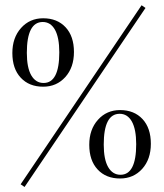

<svg xmlns="http://www.w3.org/2000/svg" viewBox="-20 -685 638 749"><path d="M547.6 -654 75.8 44.4 60.5 33.9 532.3 -664.5ZM268.5 -482.3Q268.5 -421.8 234.7 -384.3Q200.8 -346.8 148.4 -346.8Q93.5 -346.8 60.9 -381.9Q28.2 -416.9 28.2 -478.2Q28.2 -537.9 62.1 -575.8Q96 -613.7 148.4 -613.7Q203.2 -613.7 235.9 -578.6Q268.5 -543.5 268.5 -482.3ZM84.7 -479Q84.7 -421 102 -391.1Q119.4 -361.3 150 -361.3Q211.3 -361.3 211.3 -480.6Q211.3 -538.7 194.4 -569Q177.4 -599.2 146.8 -599.2Q84.7 -599.2 84.7 -479ZM568.5 -124.2Q568.5 -63.7 534.7 -26.2Q500.8 11.3 448.4 11.3Q393.5 11.3 360.9 -23.8Q328.2 -58.9 328.2 -120.2Q328.2 -179.8 362.1 -217.7Q396 -255.6 448.4 -255.6Q503.2 -255.6 535.9 -220.6Q568.5 -185.5 568.5 -124.2ZM384.7 -121Q384.7 -62.9 402 -33.1Q419.4 -3.2 450 -3.2Q511.3 -3.2 511.3 -122.6Q511.3 -180.6 494.4 -210.9Q477.4 -241.1 446.8 -241.1Q384.7 -241.1 384.7 -121Z"/></svg>

Font: Playfair Display
Style: Regular
Weight: 400
Designer: Claus Eggers Sørensen
Foundry: Claus Eggers Sørensen
Version: Version 1.005; ttfautohint (v1.2) -l 10 -r 42 -G 200 -x 21 -